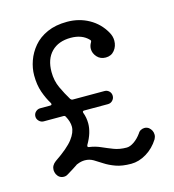

<svg xmlns="http://www.w3.org/2000/svg" viewBox="-111 -799 848 935"><g transform="rotate(-15 313.5 -331.5)"><path d="M564 -102Q582 -87 582 -65Q582 -54 576 -43Q551 -3 513 20Q475 43 436 43Q390 43 358.5 31.5Q327 20 305 5.5Q283 -9 263.5 -20.5Q244 -32 221 -32Q202 -32 183 -24Q180 -23 178 -22Q176 -21 174 -19Q163 -12 150 -3.5Q137 5 123 13Q114 19 103 19Q79 19 67 -4Q62 -16 62 -25Q62 -49 84 -65Q152 -111 177.5 -144.5Q203 -178 203 -207Q203 -232 187 -261Q184 -267 177 -267H77Q64 -267 54 -277Q44 -287 44 -300Q44 -314 54 -323.5Q64 -333 77 -333H127Q139 -333 134 -344Q116 -373 103 -410Q90 -447 90 -495Q90 -531 103 -568Q116 -605 142.5 -636.5Q169 -668 211.5 -687Q254 -706 312 -706Q372 -706 421.5 -678.5Q471 -651 499 -601Q511 -580 511 -558Q511 -530 494.5 -509.5Q478 -489 450 -489Q423 -489 406.5 -507.5Q390 -526 390 -548Q390 -564 399 -579Q404 -587 398 -592Q366 -626 309 -626Q247 -626 211.5 -590Q176 -554 176 -489Q176 -445 193 -408.5Q210 -372 230 -339Q235 -333 241 -333H401Q415 -333 424.5 -323.5Q434 -314 434 -300Q434 -287 424.5 -277Q415 -267 401 -267H281Q271 -267 274 -257Q279 -244 281.5 -230Q284 -216 284 -201Q284 -179 276.5 -154Q269 -129 252 -100Q251 -98 251 -95Q251 -90 258 -89Q288 -85 315 -73Q342 -61 370.5 -50Q399 -39 435 -39Q452 -39 472.5 -53Q493 -67 510 -91Q515 -100 524 -104.5Q533 -109 542 -109Q554 -109 564 -102Z"/></g></svg>

Font: Kiwi Maru Medium
Style: Regular
Weight: 500
Designer: Hiroki-Chan
Version: Version 1.100